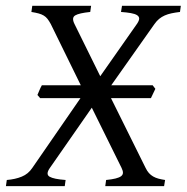

<svg xmlns="http://www.w3.org/2000/svg" viewBox="-30 -635 637 655"><path d="M484.9 -300.3H348.6L466.8 -62Q471.7 -51.8 478 -44.7Q484.4 -37.6 492.4 -33Q500.5 -28.3 510.5 -25.6Q520.5 -22.9 533.2 -21L529.8 0H329.1L332 -21Q351.6 -22.9 364.3 -26.1Q377 -29.3 383.1 -33.9Q389.2 -38.6 389.4 -45.4Q389.6 -52.2 384.8 -62L283.2 -267.6L140.1 -62Q125 -40.5 139.2 -32.2Q153.3 -23.9 193.8 -21L190.9 0H-9.8L-6.8 -21Q22.5 -23.4 44.4 -32.5Q66.4 -41.5 80.1 -62L244.6 -300.3H106.9L97.7 -311Q101.1 -318.8 104.7 -327.6Q108.4 -336.4 112.8 -344.2H245.6L143.1 -553.2Q137.2 -564 131.8 -570.8Q126.5 -577.6 119.1 -582Q111.8 -586.4 101.8 -589.1Q91.8 -591.8 77.1 -594.2L80.1 -615.2H280.8L277.8 -594.2Q239.7 -590.3 226.6 -582.5Q213.4 -574.7 224.1 -553.2L312 -375L437 -553.2Q444.8 -564.5 444.8 -571.5Q444.8 -578.6 437.5 -583.3Q430.2 -587.9 416.3 -590.3Q402.3 -592.8 382.8 -594.2L386.2 -615.2H586.9L584 -594.2Q567.9 -592.3 555.2 -589.6Q542.5 -586.9 532 -582.3Q521.5 -577.6 512.9 -570.6Q504.4 -563.5 497.1 -553.2L349.6 -344.2H490.7L500 -332Z"/></svg>

Font: Gentium Plus CyrE
Style: Italic
Weight: 400
Italic angle: -8°
Designer: J. Victor Gaultney, Annie Olsen, Iska Routamaa, Becca Hirsbrunner
Foundry: SIL International
Version: Version 5.000